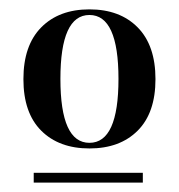

<svg xmlns="http://www.w3.org/2000/svg" viewBox="-20 -617 382 410"><path d="M52 -227V-248H285V-227ZM233 -448.5Q233 -585 171 -585Q109 -585 109 -448.5Q109 -312 171 -312Q233 -312 233 -448.5ZM274 -338Q236 -300 171 -300Q106 -300 68 -338Q30 -376 30 -448Q30 -520 68 -558.5Q106 -597 171 -597Q236 -597 274 -558.5Q312 -520 312 -448Q312 -376 274 -338Z"/></svg>

Font: Elsie Swash Caps
Style: Regular
Weight: 400
Designer: Alejandro Inler
Foundry: Alejandro Inler
Version: 1.003